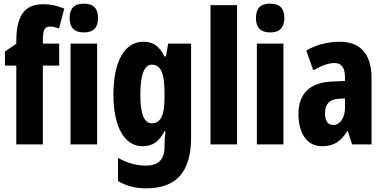

<svg xmlns="http://www.w3.org/2000/svg" viewBox="-20 -788 2100 1048"><path d="M303 -430V-550H214V-573C214 -624 225 -643 250 -643C267 -643 284 -639 302 -633L331 -741C287 -758 258 -765 217 -765C114 -765 69 -704 69 -562V-549L7 -507V-430H69V0H214V-430Z M438 -768C384 -768 360 -742 360 -689C360 -637 386 -611 438 -611C489 -611 515 -637 515 -689C515 -741 492 -768 438 -768ZM510 -550H365V0H510Z M762 -560C660 -560 599 -453 599 -271C599 -96 659 10 758 10C814 10 848 -15 878 -72H883C880 -49 878 -16 878 6V14C878 89 838 116 775 116C727 116 680 104 624 74V200C669 227 717 240 779 240C950 240 1023 141 1023 -37V-550H898L886 -480H878C847 -540 814 -560 762 -560ZM808 -435C857 -435 878 -390 878 -282V-254C878 -159 857 -115 809 -115C767 -115 746 -165 746 -269C746 -381 768 -435 808 -435Z M1274 0V-760H1129V0Z M1455 -768C1401 -768 1377 -742 1377 -689C1377 -637 1403 -611 1455 -611C1506 -611 1532 -637 1532 -689C1532 -741 1509 -768 1455 -768ZM1527 -550H1382V0H1527Z M1837 -560C1766 -560 1703 -543 1652 -512L1690 -404C1737 -431 1774 -444 1806 -444C1845 -444 1863 -418 1863 -365V-346L1793 -343C1674 -338 1609 -280 1609 -165C1609 -76 1645 10 1738 10C1804 10 1841 -17 1876 -73H1878L1902 0H2008V-363C2008 -494 1945 -560 1837 -560ZM1829 -249 1863 -251V-201C1863 -143 1836 -106 1799 -106C1770 -106 1754 -127 1754 -171C1754 -220 1779 -246 1829 -249Z"/></svg>

Font: Noto Sans Thai Looped ExtraCondensed ExtraBold
Style: Regular
Weight: 800
Width: 2
Designer: Sasikarn Vongin, Ben Mitchell
Foundry: The Fontpad Ltd
Version: Version 1.001